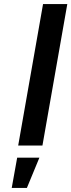

<svg xmlns="http://www.w3.org/2000/svg" viewBox="-20 -720 353 950"><path d="M70 0 193 -700H313L190 0ZM38 210 65 60H175L113 210Z"/></svg>

Font: Cuprum
Style: Bold Italic
Weight: 700
Italic angle: -10°
Designer: Jovanny Lemonad
Foundry: Jovanny Lemonad
Version: Version 3.000